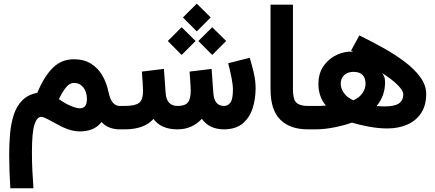

<svg xmlns="http://www.w3.org/2000/svg" viewBox="-20 -702 2361 1042"><path d="M380.9 -380.4Q435.5 -380.4 473.9 -356.4Q512.2 -332.5 535.4 -292.5Q558.6 -252.4 568.4 -204.1Q578.1 -160.2 593.5 -143.6Q608.9 -127 628.9 -127H642.6V0H628.9Q601.1 0 575.7 -9.3Q550.3 -18.6 530.8 -39.6Q509.3 -12.2 479.7 -0.5Q450.2 11.2 411.6 11.2Q372.1 11.2 323.2 -10.7Q307.1 -18.1 282.7 -31.7Q258.3 -45.4 236.1 -56.6Q213.9 -67.9 203.6 -67.9Q180.7 -67.9 167 -25.6Q153.3 16.6 153.3 124.5Q153.3 178.7 155.8 226.6Q158.2 274.4 161.6 319.8H36.1Q33.2 273.9 31.5 227.3Q29.8 180.7 29.8 138.2Q29.8 79.6 34.7 23.7Q39.6 -32.2 54.7 -78.9Q69.8 -125.5 100.6 -157Q131.3 -188.5 182.6 -198.7Q219.2 -287.1 266.4 -333.7Q313.5 -380.4 380.9 -380.4ZM413.6 -114.3Q451.7 -114.3 451.7 -163.6Q451.7 -203.6 432.1 -227.8Q412.6 -252 380.9 -252Q357.9 -252 337.9 -227.3Q317.9 -202.6 299.8 -164.1Q333 -140.1 364 -127.2Q395 -114.3 413.6 -114.3Z M972.7 -607.4 1047.9 -682.1 1123.5 -607.4 1047.9 -531.7ZM1056.6 -479.5 1131.8 -554.2 1207.5 -479.5 1131.8 -403.8ZM890.6 -479.5 965.8 -554.2 1041.5 -479.5 965.8 -403.8ZM1195.8 -127Q1216.8 -127 1230.5 -145.3Q1244.1 -163.6 1244.1 -215.8Q1244.1 -241.7 1236.1 -282Q1228 -322.3 1218.3 -358.9L1335.4 -388.2Q1347.7 -348.1 1357.4 -305.9Q1367.2 -263.7 1367.2 -223.1Q1367.2 -165.5 1351.1 -114.7Q1335 -64 1297.4 -32.2Q1259.8 -0.5 1196.3 0Q1116.2 0 1075.2 -57.1Q1022.5 0 943.4 0Q854 0 813 -56.6Q787.1 -27.3 747.6 -13.7Q708 0 656.7 0H623V-127H657.7Q712.9 -127 734.6 -143.6Q756.3 -160.2 756.3 -209.5Q756.3 -220.7 754.2 -253.7Q752 -286.6 750 -313.5L869.6 -328.1L878.9 -197.3Q883.8 -127 944.3 -127Q983.9 -127 999.5 -146Q1015.1 -165 1015.1 -209.5Q1015.1 -216.3 1014.2 -234.1Q1013.2 -252 1011.7 -273.7Q1010.3 -295.4 1008.8 -313.5L1128.4 -328.1L1137.7 -197.3Q1142.6 -127 1195.8 -127Z M1662.6 0H1650.4Q1554.2 0 1501.2 -52.5Q1448.2 -105 1448.2 -217.3V-676.8H1569.8V-216.8Q1569.8 -161.6 1589.1 -144.3Q1608.4 -127 1650.4 -127H1662.6Z M1930.2 -509.8Q1995.1 -478 2059.3 -442.4Q2123.5 -406.7 2176.5 -366.7Q2229.5 -326.7 2261.2 -283Q2293 -239.3 2293 -191.9Q2293 -130.4 2265.6 -88.6Q2238.3 -46.9 2190.4 -25.9Q2142.6 -4.9 2082 -4.9Q2033.7 -4.9 1979.5 -15.1Q1925.3 -25.4 1890.1 -36.6Q1848.1 -21.5 1794.2 -10.7Q1740.2 0 1689.5 0H1643.1V-127H1683.6Q1703.1 -127 1718.3 -127.2Q1733.4 -127.4 1748.5 -128.9Q1708 -177.7 1708 -247.1Q1708 -298.3 1731 -335.9Q1753.9 -373.5 1791.7 -395.8Q1829.6 -418 1874.5 -421.9Q1886.2 -422.4 1896.5 -421.4L1885.3 -427.7ZM1897.9 -157.7Q1931.2 -172.9 1947.3 -196.8Q1963.4 -220.7 1963.9 -245.6Q1963.9 -312 1898.9 -312Q1865.7 -312 1847.4 -293.9Q1829.1 -275.9 1829.1 -248Q1829.1 -222.2 1846.2 -197.5Q1863.3 -172.9 1897.9 -157.7ZM2053.7 -305.7Q2063 -293.9 2066.4 -282.2Q2069.8 -270.5 2069.8 -255.4Q2069.8 -182.1 2023.9 -126.5Q2035.2 -125.5 2047.1 -125Q2059.1 -124.5 2068.4 -124.5Q2121.1 -124.5 2144.8 -140.6Q2168.5 -156.7 2168.5 -190.4Q2168.5 -209.5 2139.9 -239Q2111.3 -268.6 2053.7 -305.7Z"/></svg>

Font: Vazir WOL-UI
Style: Bold-WOL-UI
Weight: 700
Designer: Saber Rastikerdar
Foundry: Saber Rastikerdar
Version: Version 30.1.0